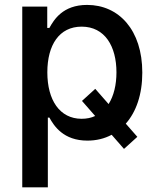

<svg xmlns="http://www.w3.org/2000/svg" viewBox="-20 -573 650 797"><path d="M375.4 -204.2 320.3 -154.1 375 -91.6C358.7 -83.8 339.8 -79.9 318.9 -79.9C227.6 -79.9 176.5 -158 176.5 -272.7C176.5 -386.7 226.2 -462.4 318.9 -462.4C415.1 -462.4 463.4 -381 463.4 -272.7C463.4 -221.2 452.4 -175.1 430.8 -141ZM72.4 204.5H178.6V-84.9H185C204.2 -50.1 243.3 10.7 342.7 10.7C379.6 10.7 413.7 2.5 443.5 -13.5L494.7 45.1L550.1 -5L502.1 -59.7C545.1 -108.3 570.7 -180.4 570.7 -271.7C570.7 -448.5 473.4 -552.6 341.6 -552.6C240.4 -552.6 203.8 -490.8 185 -457H176.1V-545.5H72.4Z"/></svg>

Font: Margiela Sans Medium
Style: Regular
Weight: 500
Designer: Stefan Endress, Andreas Faust
Version: Version 1.100;FEAKit 1.0